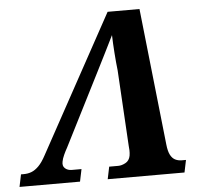

<svg xmlns="http://www.w3.org/2000/svg" viewBox="-90 -768 875 822"><g transform="rotate(-5 347.0 -357.0)"><path d="M-39 0 -28 -53H-16Q2 -53 17.5 -59Q33 -65 48.5 -80.5Q64 -96 80 -126L402 -714H539L603 -125Q606 -97 614 -81.5Q622 -66 634.5 -59.5Q647 -53 663 -53H681L670 0H340L351 -53H390Q405 -53 421.5 -62Q438 -71 442 -92Q444 -104 443.5 -115.5Q443 -127 442 -135L423 -460Q419 -494 416 -536Q413 -578 412 -613Q396 -581 376 -540.5Q356 -500 338 -465L178 -149Q171 -137 163.5 -120.5Q156 -104 154 -92Q150 -73 161.5 -63Q173 -53 190 -53H232L221 0Z"/></g></svg>

Font: Noto Serif
Style: Italic
Weight: 400
Italic angle: -12°
Designer: Monotype Design Team
Foundry: Monotype Imaging Inc.
Version: Version 2.013